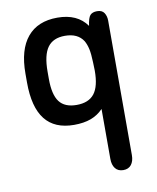

<svg xmlns="http://www.w3.org/2000/svg" viewBox="-72 -454 588 720"><g transform="rotate(-10 221.5 -94.0)"><path d="M299 -31V159Q299 182 309.5 195.5Q320 209 340 209Q360 209 370.5 195.5Q381 182 381 159V-353Q381 -370 373 -382.5Q365 -395 346 -395Q328 -395 319.5 -385.5Q311 -376 307 -346Q271 -397 195 -397Q120 -397 80.5 -349.5Q41 -302 41 -211V-177Q41 -83 77.5 -36.5Q114 10 188 10Q225 10 252 0Q279 -10 299 -31ZM124 -176V-204Q124 -267 145 -296Q166 -325 211 -325Q260 -325 281 -292Q289 -278 293 -259.5Q297 -241 298 -209L299 -177Q299 -117 277.5 -89.5Q256 -62 210 -62Q165 -62 144.5 -89Q124 -116 124 -176Z"/></g></svg>

Font: Beiruti Medium
Style: Regular
Weight: 500
Designer: Arlette Boutros
Foundry: Boutros
Version: Version 1.41